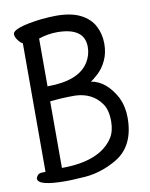

<svg xmlns="http://www.w3.org/2000/svg" viewBox="-83 -778 666 855"><g transform="rotate(-10 250.0 -350.5)"><path d="M146 16Q20 16 20 -17Q20 -24 27 -32Q34 -40 47.5 -40Q61 -40 63 -41V-622Q53 -626 42 -641Q31 -656 31 -668Q31 -697 160 -713Q200 -717 230 -717Q298 -717 340 -695.5Q382 -674 401 -637.5Q420 -601 420 -557Q420 -516 404.5 -482.5Q389 -449 364.5 -427Q340 -405 332 -401Q400 -390 445 -307Q465 -265 465 -215Q465 -88 379 -36Q300 11 213 13Q173 16 146 16ZM138 -45Q312 -45 372 -139Q390 -168 390 -212Q390 -265 368 -294Q328 -349 252 -352Q189 -352 138 -346ZM138 -414H139Q279 -414 325 -487Q345 -519 345 -556Q345 -644 221 -644Q180 -644 138 -630Z"/></g></svg>

Font: LXGW WenKai Mono Medium
Style: Regular
Weight: 500
Monospace: yes
Designer: LXGW / Fontworks Inc.
Foundry: LXGW / Fontworks Inc.
Version: Version 1.520; June 14, 2025